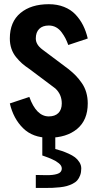

<svg xmlns="http://www.w3.org/2000/svg" viewBox="-20 -654 466 924"><path d="M246.1 63Q263.7 67.9 277.1 72.3Q290.5 76.7 309.6 85.2Q328.6 93.8 340.8 103Q353 112.3 362.1 126.5Q371.1 140.6 371.1 156.7Q371.1 175.3 365.7 189.7Q360.4 204.1 351.8 213.9Q343.3 223.6 329.3 230.5Q315.4 237.3 301.8 241.2Q288.1 245.1 268.1 247.3Q248 249.5 232.2 250Q216.3 250.5 193.8 250.5H152.3V188Q159.7 188 177.5 188.5Q195.3 189 205.1 189Q220.7 189 232.2 187.7Q243.7 186.5 254.6 183.3Q265.6 180.2 271.5 173.3Q277.3 166.5 277.3 156.7Q277.3 149.9 273.7 143.6Q270 137.2 262.9 131.6Q255.9 126 248.8 121.6Q241.7 117.2 231 112.5Q220.2 107.9 213.9 105.2Q207.5 102.5 196.8 98.9Q186 95.2 183.6 94.2V0.5H246.1ZM308.6 -437.5Q301.8 -456.1 294.9 -469.5Q288.1 -482.9 276.6 -498.5Q265.1 -514.2 249.5 -522.7Q233.9 -531.2 214.8 -531.2Q185.1 -531.2 168.7 -514.9Q152.3 -498.5 152.3 -468.8Q152.3 -439.5 183.6 -416L308.6 -322.3Q329.6 -305.7 344.5 -290.3Q359.4 -274.9 373.5 -254.6Q387.7 -234.4 395 -209.5Q402.3 -184.6 402.3 -156.2Q402.3 -76.2 351.3 -33.7Q300.3 8.8 214.8 8.8Q137.7 8.8 91.1 -37.1Q44.4 -83 27.3 -156.2L121.1 -187.5Q154.8 -93.8 214.8 -93.8Q244.6 -93.8 261 -110.1Q277.3 -126.5 277.3 -156.2Q277.3 -199.7 246.1 -228.5L121.1 -322.3Q100.1 -336.4 85.9 -348.9Q71.8 -361.3 57.1 -379.4Q42.5 -397.5 34.9 -419.9Q27.3 -442.4 27.3 -468.8Q27.3 -548.8 78.4 -591.3Q129.4 -633.8 214.8 -633.8Q255.4 -633.8 288.1 -620.8Q320.8 -607.9 343 -584.5Q365.2 -561 379.6 -532.5Q394 -503.9 402.3 -468.8Z"/></svg>

Font: Oswald
Style: Stencbab
Weight: 400
Designer: Mathieu Le Lay
Foundry: Mathieu Le Lay
Version: Version 1.000